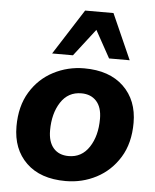

<svg xmlns="http://www.w3.org/2000/svg" viewBox="-54 -806 697 863"><g transform="rotate(5 294.5 -374.5)"><path d="M274 11Q160 11 96.5 -50.5Q33 -112 33 -215Q33 -306 72 -370Q111 -434 175.5 -467.5Q240 -501 314 -501Q428 -501 492 -439.5Q556 -378 556 -276Q556 -184 516.5 -120Q477 -56 413 -22.5Q349 11 274 11ZM278 -102Q337 -102 370.5 -153Q404 -204 404 -281Q404 -333 379 -360.5Q354 -388 311 -388Q251 -388 218 -337Q185 -286 185 -210Q185 -158 209.5 -130Q234 -102 278 -102ZM164 -555 295 -760H423L514 -555H421L353 -678L258 -555Z"/></g></svg>

Font: Nunito Sans ExtraBold
Style: Italic
Weight: 800
Italic angle: -9°
Designer: Vernon Adams
Foundry: Vernon Adams
Version: Version 3.006; ttfautohint (v1.8.3)